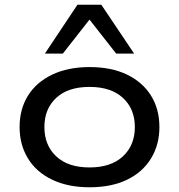

<svg xmlns="http://www.w3.org/2000/svg" viewBox="-20 -784 758 813"><path d="M359 9Q268 9 201 -23Q134 -55 98.5 -113Q63 -171 63 -246Q63 -322 98.5 -379Q134 -436 201 -468Q268 -500 359 -500Q452 -500 518 -468Q584 -436 619.5 -379Q655 -322 655 -246Q655 -171 619.5 -113Q584 -55 518 -23Q452 9 359 9ZM359 -75Q450 -75 500.5 -122Q551 -169 551 -246Q551 -323 500.5 -369.5Q450 -416 359 -416Q268 -416 218 -369.5Q168 -323 168 -246Q168 -169 218 -122Q268 -75 359 -75ZM170 -557 308 -764H409L548 -557H472L359 -701L246 -557Z"/></svg>

Font: Nunito Sans 10pt Expanded Medium
Style: Regular
Weight: 500
Width: 7
Designer: Vernon Adams
Foundry: Vernon Adams
Version: Version 3.101;gftools[0.9.27]